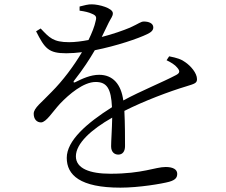

<svg xmlns="http://www.w3.org/2000/svg" viewBox="-20 -810 1040 883"><path d="M832 -524C815 -537 794 -544 758 -551L746 -533C765 -524 785 -512 795 -499C809 -483 807 -474 790 -465C730 -433 628 -392 547 -348C537 -423 499 -466 436 -466C396 -466 358 -448 326 -432C319 -428 316 -433 320 -438C364 -494 392 -538 416 -579C517 -599 616 -633 657 -653C676 -662 685 -671 685 -684C685 -703 664 -711 642 -711C627 -711 620 -702 578 -683C547 -670 499 -653 448 -640L480 -706C491 -728 499 -735 499 -749C499 -773 434 -790 403 -790C387 -791 366 -785 346 -780V-761C369 -758 390 -753 402 -747C422 -739 425 -732 420 -714C415 -689 403 -659 387 -626C356 -620 325 -616 298 -616C224 -616 207 -637 167 -679L146 -666C186 -587 203 -565 285 -565C308 -565 332 -567 357 -570C319 -506 269 -439 217 -387C172 -339 135 -314 135 -287C135 -262 149 -247 169 -247C193 -248 221 -295 256 -333C298 -377 364 -433 420 -433C472 -433 491 -402 495 -317C378 -243 287 -163 287 -84C287 -5 348 53 534 53C619 53 725 35 758 26C790 17 795 4 795 -11C795 -30 777 -42 742 -42C694 -42 636 -11 488 -11C393 -11 329 -35 329 -91C329 -150 399 -214 496 -269C495 -215 491 -161 491 -137C491 -110 507 -99 524 -99C544 -99 555 -114 555 -138C555 -170 555 -243 552 -300C643 -346 760 -390 837 -413C876 -425 886 -428 886 -446C886 -474 857 -507 832 -524Z"/></svg>

Font: Noto Serif CJK KR
Style: Regular
Weight: 400
Designer: Ryoko NISHIZUKA 西塚涼子 (kana & ideographs); Frank Grießhammer (Latin, Greek & Cyrillic); Wenlong ZHANG 张文龙 (bopomofo); San
Foundry: Adobe
Version: Version 2.001;hotconv 1.1.0;makeotfexe 2.6.0